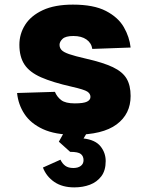

<svg xmlns="http://www.w3.org/2000/svg" viewBox="-20 -572 640 832"><path d="M302 12Q219 12 166 -12.5Q113 -37 86 -78Q59 -119 54 -169L218 -174Q227 -152 245.5 -138Q264 -124 304 -124Q342 -124 357 -131.5Q372 -139 372 -152Q372 -166 358.5 -175Q345 -184 292 -196Q208 -215 158 -237Q108 -259 86 -292.5Q64 -326 64 -378Q64 -425 89 -464.5Q114 -504 165.5 -528Q217 -552 296 -552Q386 -552 439 -524.5Q492 -497 516.5 -454.5Q541 -412 546 -366L380 -360Q376 -386 354.5 -401Q333 -416 298 -416Q264 -416 251 -403.5Q238 -391 238 -378Q238 -365 246.5 -355.5Q255 -346 279.5 -337.5Q304 -329 352 -318Q427 -301 469 -281Q511 -261 528.5 -231.5Q546 -202 546 -156Q546 -78 485.5 -33Q425 12 302 12ZM302 240Q250 240 215.5 216.5Q181 193 166 154L242 120Q250 137 263 146.5Q276 156 298 156Q318 156 330 147Q342 138 342 122Q342 105 330.5 95.5Q319 86 284 86L235 42L264 -10H365L342 28Q393 34 415.5 62Q438 90 438 126Q438 167 419 192Q400 217 369.5 228.5Q339 240 302 240Z"/></svg>

Font: Geist Mono Black
Style: Regular
Weight: 900
Monospace: yes
Designer: Basement.studio, Andrés Briganti, Mateo Zaragoza
Foundry: Basement.studio, Vercel, Andrés Briganti, Guido Ferreyra, Mateo Zaragoza
Version: Version 1.500; ttfautohint (v1.8.4.7-5d5b)